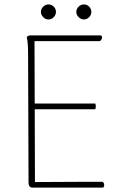

<svg xmlns="http://www.w3.org/2000/svg" viewBox="-20 -848 563 868"><path d="M126 0Q118 0 113.5 -6Q109 -12 109 -22L107 -600Q107 -630 105.5 -649Q104 -668 101 -680Q104 -684 108 -686Q112 -688 119 -688H433Q438 -688 440 -684.5Q442 -681 441 -676Q440 -671 437 -667Q434 -663 430 -662Q354 -662 283.5 -662Q213 -662 136 -662L138 -25Q189 -25 240 -25.5Q291 -26 341.5 -26Q392 -26 443 -26Q447 -25 449 -20.5Q451 -16 451 -11.5Q451 -7 449.5 -3.5Q448 0 443 0ZM131 -354V-380H411Q413 -373 413 -367Q413 -361 411 -354ZM199 -760Q186 -760 175.5 -770.5Q165 -781 165 -794Q165 -808 175.5 -818Q186 -828 199 -828Q213 -828 223 -818Q233 -808 233 -794Q233 -781 223 -770.5Q213 -760 199 -760ZM359 -760Q346 -760 335.5 -770.5Q325 -781 325 -794Q325 -808 335.5 -818Q346 -828 359 -828Q373 -828 383 -818Q393 -808 393 -794Q393 -781 383 -770.5Q373 -760 359 -760Z"/></svg>

Font: Arima Thin Thin
Style: Regular
Weight: 250
Version: Version 1.100